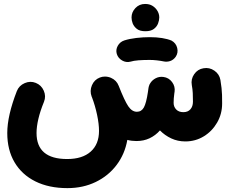

<svg xmlns="http://www.w3.org/2000/svg" viewBox="-20 -655 1171 980"><path d="M17.1 23.9Q17.1 -64.5 65.9 -189.9Q77.1 -218.3 106 -230.7Q134.8 -243.2 162.6 -231.9Q190.9 -220.7 203.4 -192.1Q215.8 -163.6 204.6 -135.7Q185.1 -87.9 175.8 -47.9Q166.5 -7.8 166.5 23.9Q166.5 156.7 322.8 156.7Q400.4 156.7 442.9 118.9Q485.4 81.1 485.4 13.2Q485.4 -22 475.6 -68.6Q465.8 -115.2 449.7 -157.7Q448.7 -159.7 447.8 -162.1Q437 -190.9 449.2 -219.7Q461.4 -248.5 489.7 -259.3Q502 -264.2 515.1 -264.2Q531.2 -264.2 546.4 -257.8Q575.2 -245.1 585.9 -216.8Q615.7 -140.6 634.8 -112.5Q653.8 -84.5 678.7 -84.5Q702.1 -84.5 714.4 -106.7Q726.6 -128.9 734.9 -184.6Q735.8 -193.4 737.8 -205.1Q738.8 -212.4 741.7 -219.7Q741.7 -219.7 741.7 -219.7Q742.2 -220.7 742.2 -221.7Q742.2 -221.7 742.7 -222.2Q743.2 -223.1 743.2 -224.1Q743.7 -224.1 743.7 -224.6Q744.1 -225.6 744.6 -226.1Q744.6 -226.6 745.1 -227.1Q745.6 -228 746.1 -228.5Q746.1 -228.5 746.1 -229Q756.3 -246.1 774.7 -255.6Q793 -265.1 814 -262.2Q841.3 -258.8 858.2 -236.3Q875 -213.9 871.1 -186.5Q870.6 -183.6 870.1 -180.7Q870.1 -178.7 869.6 -176.8Q866.2 -152.3 866.2 -129.9Q866.2 -109.9 879.4 -96.2Q892.6 -82.5 916 -82.5Q939 -82.5 951.9 -97.2Q964.8 -111.8 964.8 -136.2Q964.8 -159.7 963.9 -179.7Q962.9 -199.7 959 -220.7Q953.6 -251 971.2 -276.4Q988.8 -301.8 1018.6 -306.6Q1048.8 -312 1074.2 -294.4Q1099.6 -276.9 1105 -247.1Q1108.9 -223.1 1110.8 -205.8Q1112.8 -188.5 1113.3 -170.7Q1113.8 -152.8 1113.8 -127Q1113.8 -73.2 1088.1 -29.1Q1062.5 15.1 1020 41Q977.5 66.9 925.8 66.9Q887.2 66.9 854.2 51.5Q821.3 36.1 796.4 10.7Q773.4 36.6 743.4 50.8Q713.4 64.9 676.3 64.9Q651.9 64.9 629.9 59.1Q617.2 131.3 575.2 187Q533.2 242.7 468.5 273.9Q403.8 305.2 324.2 305.2Q229.5 305.2 160.4 270.8Q91.3 236.3 54.2 173.3Q17.1 110.4 17.1 23.9ZM651.4 -565.9Q651.4 -592.8 671.1 -613.8Q690.9 -634.8 720.7 -634.8Q742.7 -634.8 757.8 -625.5Q772.9 -616.2 781.7 -602.5Q793 -585.4 793 -565.9Q793 -552.2 786.9 -535.6Q780.8 -519 765.4 -507.3Q750 -495.6 722.2 -495.6Q693.4 -495.6 678.5 -507.6Q663.6 -519.5 657.2 -535.6Q651.4 -551.3 651.4 -565.9ZM576.2 -379.4Q569.8 -400.9 581.1 -421.1Q592.3 -441.4 614.7 -448.7Q640.6 -457 675.5 -461.2Q710.4 -465.3 744.1 -465.3Q779.3 -465.3 807.6 -460.7Q835.9 -456.1 855.5 -447.8Q878.4 -435.1 884.5 -410.2Q890.6 -385.3 876.5 -364.7Q864.7 -348.6 848.1 -343.3Q831.5 -337.9 814 -341.8Q800.3 -344.7 781 -346.9Q761.7 -349.1 744.1 -349.1Q712.4 -349.1 687 -347.2Q661.6 -345.2 646 -340.3Q624 -334.5 603.5 -346.2Q583 -357.9 576.2 -379.4Z"/></svg>

Font: Mikhak ExtraBold
Style: Regular
Weight: 800
Designer: Amin Abedi
Version: Version 3.3